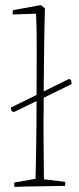

<svg xmlns="http://www.w3.org/2000/svg" viewBox="-20 -732 312 756"><path d="M37 4Q36 -2 36 -13L120 -28Q121 -72 122 -128Q123 -184 123.5 -236Q124 -288 124 -322Q124 -329 124 -334L35 -291L26 -294L22 -308Q48 -321 73.5 -333.5Q99 -346 124 -358Q124 -462 124.5 -539Q125 -616 122 -678L30 -675Q29 -685 31 -692L141 -712L157 -699Q155 -640 154 -558.5Q153 -477 152 -372Q178 -385 202.5 -397Q227 -409 251 -421L260 -417L262 -401L152 -347Q152 -332 152 -317Q151 -262 151.5 -185Q152 -108 153 -26L237 -16Q237 -13 237 -8.5Q237 -4 236 0Q223 0 196.5 0.5Q170 1 138.5 1.5Q107 2 79.5 2.5Q52 3 37 4Z"/></svg>

Font: Labrada ExtraLight
Style: Regular
Weight: 200
Designer: Mercedes Jáuregui
Foundry: Omnibus-Type Team
Version: Version 1.000; ttfautohint (v1.8.4.7-5d5b)